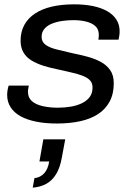

<svg xmlns="http://www.w3.org/2000/svg" viewBox="-20 -558 609 886"><path d="M243 12Q190 12 147.5 3.5Q105 -5 75 -21.5Q45 -38 29 -63Q13 -88 13 -120Q13 -131 15 -142.5Q17 -154 20 -163H113Q112 -157 110.5 -149.5Q109 -142 109 -135Q109 -107 127.5 -91Q146 -75 178 -68Q210 -61 247 -61Q279 -61 307.5 -66Q336 -71 358.5 -82Q381 -93 394 -110.5Q407 -128 407 -154Q407 -175 395 -187.5Q383 -200 361 -208.5Q339 -217 309.5 -223.5Q280 -230 246 -238Q210 -245 179 -255Q148 -265 124.5 -279.5Q101 -294 88 -316.5Q75 -339 75 -370Q75 -411 92 -442.5Q109 -474 141.5 -495.5Q174 -517 219.5 -527.5Q265 -538 322 -538Q370 -538 409 -530Q448 -522 475.5 -506Q503 -490 517.5 -467Q532 -444 532 -414Q532 -403 530.5 -393.5Q529 -384 527 -375H434Q435 -381 435.5 -386.5Q436 -392 436 -397Q436 -423 420 -437.5Q404 -452 377.5 -458.5Q351 -465 319 -465Q294 -465 268.5 -461.5Q243 -458 221 -449.5Q199 -441 185.5 -425.5Q172 -410 172 -388Q172 -364 191.5 -350.5Q211 -337 243 -329.5Q275 -322 312 -313Q347 -306 381 -297Q415 -288 443 -273.5Q471 -259 488 -235Q505 -211 505 -174Q505 -125 486 -89.5Q467 -54 432.5 -31.5Q398 -9 349.5 1.5Q301 12 243 12ZM131 308 139 264Q167 261 184.5 241Q202 221 207 187H162L180 85H281L265 171Q257 216 239 245.5Q221 275 194 290Q167 305 131 308Z"/></svg>

Font: Archivo SemiExpanded
Style: Italic
Weight: 400
Width: 6
Italic angle: -10°
Designer: Hector Gatti
Foundry: Omnibus-Type
Version: Version 2.001